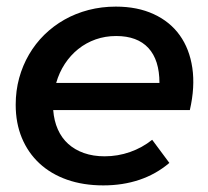

<svg xmlns="http://www.w3.org/2000/svg" viewBox="-20 -555 628 581"><path d="M292.5 6Q232 6 183 -11.2Q134 -28.5 99.5 -60.5Q65 -92.5 46.2 -137.5Q27.5 -182.5 27.5 -238Q27.5 -280.5 38 -318.8Q48.5 -357 67.8 -390Q87 -423 114.2 -449.8Q141.5 -476.5 175 -495.5Q208.5 -514.5 248 -524.8Q287.5 -535 330.5 -535Q396 -535 445.2 -512.2Q494.5 -489.5 524 -448.2Q553.5 -407 562 -349.5Q570.5 -292 554.5 -222H141Q143.5 -189.5 155 -163.5Q166.5 -137.5 186.5 -119.5Q206.5 -101.5 234.2 -91.8Q262 -82 296.5 -82Q336.5 -82 373.5 -95Q410.5 -108 440.5 -132L492.5 -62Q452.5 -28 402.2 -11Q352 6 292.5 6ZM331.5 -446Q298.5 -446 269.5 -435.8Q240.5 -425.5 217 -406.8Q193.5 -388 176.2 -361.8Q159 -335.5 150 -304H462.5Q462.5 -373.5 429 -409.8Q395.5 -446 331.5 -446Z"/></svg>

Font: Argentum Sans
Style: Italic
Weight: 400
Italic angle: -11.3099°
Designer: Julieta Ulanovsky, Owen Earl, Rasmus Andersson, Cristiano Sobral
Foundry: The Argentum Sans Project Authors
Version: Version 3.131; ttfautohint (v1.8.4.7-5d5b-dirty)